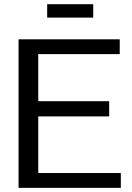

<svg xmlns="http://www.w3.org/2000/svg" viewBox="-20 -904 637 924"><path d="M69.3 0V-714.8H556.2V-643.6H164.1V-417H505.4V-343.8H164.1V-71.3H561.5V0ZM207 -819.3V-883.8H428.7V-819.3Z"/></svg>

Font: Pontano Sans Medium
Style: Regular
Weight: 500
Designer: Vernon Adams
Foundry: Vernon Adams
Version: Version 2.001